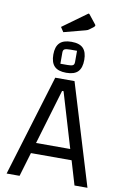

<svg xmlns="http://www.w3.org/2000/svg" viewBox="-110 -1106 753 1167"><g transform="rotate(10 266.5 -522.0)"><path d="M392 -148H141L97 0H17L207 -625H326L516 0H436ZM372 -214 271 -553H262L161 -214ZM171 -762Q171 -810 194 -833.5Q217 -857 267 -857Q317 -857 339.5 -833.5Q362 -810 362 -762Q362 -713 339.5 -689.5Q317 -666 267 -666Q217 -666 194 -689.5Q171 -713 171 -762ZM267 -714Q289 -714 299 -718.5Q309 -723 309 -740V-809H268Q244 -809 233.5 -804.5Q223 -800 223 -784V-714ZM188 -935 333 -1040Q338 -1044 340 -1044Q343 -1044 346 -1040L385 -991Q392 -983 392 -980Q392 -976 386 -970L361 -951Q353 -944 340 -941L207 -906Z"/></g></svg>

Font: Changa Light
Style: Regular
Weight: 300
Designer: Eduardo Rodriguez Tunni
Foundry: Eduardo Rodriguez Tunni
Version: Version 2.002; ttfautohint (v1.5) -l 8 -r 50 -G 110 -x 14 -H